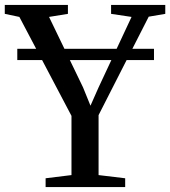

<svg xmlns="http://www.w3.org/2000/svg" viewBox="-34 -763 694 783"><path d="M257.5 -49V-290.5L45 -694L-14.5 -706.5V-743H243V-706.5L166 -694L304.5 -407L335 -332L367.5 -405.5L502.5 -694L419 -706.5V-743H640V-706.5L572.5 -695L368 -293.5V-49L476.5 -36V0H152V-36ZM594 -564V-518H36.5V-564Z"/></svg>

Font: Merriweather 72pt
Style: Regular
Weight: 400
Version: Version 2.100